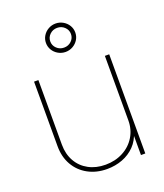

<svg xmlns="http://www.w3.org/2000/svg" viewBox="-139 -839 799 938"><g transform="rotate(-20 260.5 -370.0)"><path d="M65.4 -179.7V-515.6H87.9V-179.7Q87.9 -130.9 109.1 -93.3Q130.4 -55.7 168.5 -35.2Q206.5 -14.6 255.9 -14.6Q306.2 -14.6 346.7 -35.9Q387.2 -57.1 410.4 -95Q433.6 -132.8 433.6 -179.7V-515.6H456.1V0H433.6V-117.2H439.5Q428.2 -76.7 400.9 -48.6Q373.5 -20.5 335.9 -6.3Q298.3 7.8 255.9 7.8Q200.7 7.8 157.2 -15.9Q113.8 -39.6 89.6 -82Q65.4 -124.5 65.4 -179.7ZM184.6 -672.9Q184.6 -692.9 194.8 -709.7Q205.1 -726.6 222.7 -736.6Q240.2 -746.6 260.7 -746.6Q281.2 -746.6 298.8 -736.6Q316.4 -726.6 326.7 -709.7Q336.9 -692.9 336.9 -672.9Q336.9 -652.8 326.7 -636Q316.4 -619.1 298.8 -609.1Q281.2 -599.1 260.7 -599.1Q240.2 -599.1 222.7 -609.1Q205.1 -619.1 194.8 -636Q184.6 -652.8 184.6 -672.9ZM314.5 -672.9Q314.5 -694.3 298.8 -709.2Q283.2 -724.1 260.7 -724.1Q238.3 -724.1 222.7 -709.2Q207 -694.3 207 -672.9Q207 -651.4 222.7 -636.5Q238.3 -621.6 260.7 -621.6Q283.2 -621.6 298.8 -636.5Q314.5 -651.4 314.5 -672.9Z"/></g></svg>

Font: Intratopia Thin
Style: Regular
Weight: 100
Designer: Rasmus Andersson
Foundry: rsms
Version: Version 3.000;Glyphs 3.2.3 (3260)